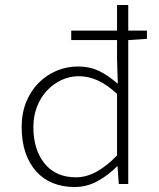

<svg xmlns="http://www.w3.org/2000/svg" viewBox="-20 -739 640 771"><path d="M279 12Q232 12 193 -3.5Q154 -19 126 -50Q98 -81 82.5 -125.5Q67 -170 67 -229Q67 -285 85.5 -330Q104 -375 135.5 -406.5Q167 -438 207.5 -455Q248 -472 293 -472Q340 -472 377.5 -454Q415 -436 451 -404H453L450 -501V-578H266V-616H450V-719H495V-616H570V-583L495 -578V0H457L452 -71H450Q418 -38 374 -13Q330 12 279 12ZM285 -27Q327 -27 368.5 -50Q410 -73 450 -115V-362Q409 -400 371.5 -416.5Q334 -433 297 -433Q259 -433 225.5 -417Q192 -401 167 -373.5Q142 -346 128 -309Q114 -272 114 -229Q114 -138 159 -82.5Q204 -27 285 -27Z"/></svg>

Font: Source Code Pro Light
Style: Regular
Weight: 300
Monospace: yes
Designer: Paul D. Hunt, Teo Tuominen
Foundry: Adobe Systems Incorporated
Version: Version 2.030;PS 1.000;hotconv 16.6.51;makeotf.lib2.5.65220